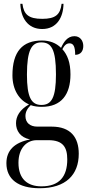

<svg xmlns="http://www.w3.org/2000/svg" viewBox="-20 -760 470 1019"><path d="M204 -606C280 -606 316 -666 317 -740H307C300 -682 274 -660 204 -660C132 -660 106 -683 99 -740H88C90 -666 127 -606 204 -606ZM190 239C329 239 398 168 398 56C398 -31 355 -88 254 -88H178C139 -88 115 -109 115 -144C115 -164 123 -182 143 -202C161 -195 183 -193 202 -193C306 -193 354 -259 354 -365C354 -428 338 -469 311 -499C322 -520 333 -530 349 -530C370 -530 379 -512 379 -469C408 -469 422 -489 422 -516C422 -544 405 -568 375 -568C337 -568 317 -535 304 -506C278 -532 243 -545 203 -545C99 -545 46 -486 46 -360C46 -284 82 -228 134 -206C85 -178 65 -143 65 -106C65 -67 87 -30 140 -20C57 -4 14 38 14 106C14 191 77 239 190 239ZM200 -203C146 -203 123 -244 123 -364C123 -496 149 -535 199 -535C252 -535 277 -500 277 -365C277 -243 254 -203 200 -203ZM200 229C126 229 78 190 78 104C78 27 121 -16 175 -16H237C314 -16 337 21 337 86C337 176 296 229 200 229Z"/></svg>

Font: Noto Serif Display ExtraCondensed
Style: Regular
Weight: 400
Width: 2
Designer: Monotype Design Team
Foundry: Monotype Imaging Inc.
Version: Version 2.009